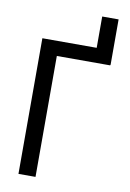

<svg xmlns="http://www.w3.org/2000/svg" viewBox="-95 -933 671 991"><g transform="rotate(10 240.0 -437.5)"><path d="M444.3 -636.7H442.9V-633.8H163.1V0H73.7V-710.9H358.4V-875H444.3Z"/></g></svg>

Font: Roboto Condensed
Style: Regular
Weight: 400
Designer: Google
Version: Version 2.001047; 2015